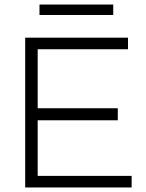

<svg xmlns="http://www.w3.org/2000/svg" viewBox="-20 -826 645 846"><path d="M91 0V-660H544V-609H146V-349H499V-296H146V-51H560V0ZM154 -760V-806H479V-760Z"/></svg>

Font: Human Sans Light
Style: Regular
Weight: 300
Designer: Tim Radville
Foundry: Continuum
Version: Version 1.000;FEAKit 1.0